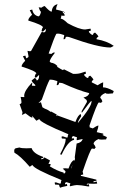

<svg xmlns="http://www.w3.org/2000/svg" viewBox="-20 -796 602 904"><path d="M314.5 -2 322.3 -20.5Q314.5 -7.8 314.5 -2ZM346.7 -216.8Q411.1 -293 411.1 -318.4V-321.3Q406.2 -320.3 365.2 -264.6L364.3 -272.5L389.6 -316.4L387.7 -325.2L373 -336.9Q396.5 -341.8 400.4 -357.4Q351.6 -369.1 274.4 -404.3Q266.6 -406.2 260.7 -406.2H257.8V-403.3Q257.8 -396.5 248 -394.5L247.1 -398.4Q250 -407.2 250 -412.1V-414.1Q230.5 -420.9 218.8 -420.9H213.9Q202.1 -400.4 176.8 -327.1L162.1 -311.5V-310.5Q168 -313.5 172.9 -314.5L179.7 -291L191.4 -284.2Q206.1 -279.3 217.8 -269.5Q218.8 -270.5 221.7 -270.5L247.1 -256.8L244.1 -249L249 -252.9L335 -221.7Q347.7 -255.9 360.4 -258.8L362.3 -249Q346.7 -225.6 346.7 -217.8ZM281.2 -740.2Q279.3 -741.2 276.4 -742.2Q277.3 -743.2 280.3 -744.1ZM281.2 -740.2Q284.2 -738.3 285.2 -737.3Q285.2 -736.3 282.2 -735.4ZM276.4 -742.2Q275.4 -741.2 275.4 -739.3V-738.3Q283.2 -731.4 285.2 -722.7L277.3 -721.7L268.6 -722.7V-720.7Q268.6 -715.8 265.6 -708H266.6Q276.4 -708 298.8 -686.5Q352.5 -657.2 380.9 -657.2L406.2 -661.1L408.2 -652.3Q398.4 -650.4 398.4 -646.5V-645.5Q409.2 -631.8 416 -631.8H418Q418 -639.6 427.7 -642.6Q441.4 -630.9 443.4 -623Q434.6 -619.1 434.6 -613.3V-611.3Q484.4 -602.5 515.6 -580.1Q504.9 -573.2 500 -572.3Q442.4 -572.3 306.6 -621.1Q299.8 -623 294.9 -623L289.1 -622.1V-619.1Q289.1 -613.3 280.3 -610.4L279.3 -615.2Q282.2 -624 282.2 -628.9V-630.9Q263.7 -637.7 252 -637.7L245.1 -636.7Q234.4 -617.2 209 -543.9L221.7 -542Q229.5 -548.8 236.3 -549.8L237.3 -545.9Q214.8 -517.6 213.9 -505.9L219.7 -501Q237.3 -499 250 -485.4L249 -481.4Q270.5 -467.8 276.4 -465.8L281.2 -469.7L324.2 -448.2H334Q342.8 -448.2 351.1 -449.7Q359.4 -451.2 367.2 -454.1Q375 -457 382.8 -459L384.8 -449.2Q376 -447.3 376 -443.4V-442.4Q386.7 -428.7 394.5 -428.7H395.5V-429.7Q395.5 -437.5 405.3 -439.5Q418 -427.7 419.9 -419.9Q412.1 -416 412.1 -410.2V-408.2L439.5 -394.5Q457 -406.2 465.8 -408.2L464.8 -384.8Q484.4 -384.8 515.6 -367.2L511.7 -356.4L489.3 -354.5Q477.5 -354.5 476.6 -358.4Q452.1 -347.7 452.1 -335Q460 -328.1 461.9 -317.4Q457 -316.4 457 -312.5V-311.5L445.3 -313.5Q437.5 -310.5 401.4 -205.1L402.3 -196.3L417 -191.4Q433.6 -203.1 443.4 -205.1V-204.1Q443.4 -196.3 435.5 -173.8L465.8 -167L466.8 -162.1L460.9 -161.1Q470.7 -157.2 483.4 -150.4L479.5 -139.6L459 -138.7Q445.3 -138.7 444.3 -141.6Q420.9 -130.9 420.9 -119.1V-118.2Q427.7 -111.3 430.7 -100.6Q425.8 -99.6 425.8 -95.7V-94.7L413.1 -96.7Q405.3 -93.8 369.1 11.7L372.1 25.4L360.4 28.3L361.3 32.2L433.6 49.8L434.6 54.7L419.9 57.6L420.9 62.5L435.5 58.6L437.5 68.4Q433.6 69.3 422.9 69.3L392.6 68.4Q388.7 69.3 388.7 72.3V74.2L398.4 71.3L400.4 81.1L395.5 82Q359.4 75.2 341.8 75.2Q334 75.2 309.6 81.1L308.6 76.2L311.5 67.4L293 61.5Q286.1 63.5 286.1 69.3V72.3L294.9 70.3L296.9 79.1Q268.6 85 267.1 86.4Q265.6 87.9 264.6 87.9Q260.7 87.9 257.8 74.2L244.1 73.2H239.3L237.3 63.5L243.2 62.5L260.7 68.4L266.6 67.4V64.5Q266.6 59.6 269.5 51.8Q136.7 -2 133.8 -18.6L129.9 -17.6L120.1 -10.7Q75.2 -62.5 47.9 -77.1L46.9 -85Q46.9 -96.7 55.2 -98.1Q63.5 -99.6 71.3 -101.6Q81.1 -97.7 103.5 -97.7L128.9 -98.6Q136.7 -73.2 182.6 -57.6L183.6 -52.7L173.8 -50.8L174.8 -45.9L184.6 -48.8V-49.8Q184.6 -52.7 189.5 -54.7L214.8 -41V-40Q214.8 -36.1 208 -24.4H210.9Q218.8 -24.4 219.7 -18.6Q214.8 -17.6 214.8 -13.7V-12.7Q247.1 7.8 279.3 16.6L280.3 21.5Q288.1 19.5 288.1 12.7V9.8L275.4 -2L285.2 -3.9L297.9 -2.9H302.7Q315.4 -39.1 329.1 -42L330.1 -38.1Q333 -43.9 333 -49.8L332 -55.7L340.8 -120.1Q365.2 -125 369.1 -141.6L341.8 -135.7L340.8 -140.6L342.8 -149.4L325.2 -155.3Q318.4 -153.3 318.4 -146.5V-143.6L327.1 -145.5L329.1 -137.7Q299.8 -131.8 270.5 -68.4L267.6 -67.4Q264.6 -67.4 263.7 -71.3Q289.1 -119.1 289.1 -137.7V-142.6L276.4 -143.6H271.5L269.5 -152.3L275.4 -154.3L293 -148.4L298.8 -149.4V-152.3Q298.8 -157.2 301.8 -164.1Q168.9 -218.8 165 -235.4Q162.1 -234.4 151.4 -227.5L130.9 -251L132.8 -242.2H131.8Q125 -242.2 99.6 -262.7Q94.7 -259.8 90.3 -257.8Q85.9 -255.9 83 -254.9Q85.9 -263.7 85.9 -267.6L72.3 -305.7Q81.1 -307.6 81.1 -314.5Q81.1 -322.3 77.1 -339.8L89.8 -338.9H94.7L93.8 -344.7Q93.8 -368.2 130.9 -407.2L131.8 -403.3L129.9 -392.6L146.5 -391.6L145.5 -396.5Q130.9 -409.2 128.9 -417L144.5 -429.7Q152.3 -421.9 153.3 -417Q164.1 -419.9 164.1 -439.5V-443.4L150.4 -430.7H148.4Q144.5 -430.7 143.6 -434.6Q146.5 -449.2 151.4 -450.2Q148.4 -461.9 82 -482.4V-484.4Q82 -493.2 98.6 -509.8L87.9 -531.2L99.6 -534.2Q101.6 -523.4 106.4 -517.6L104.5 -522.5Q114.3 -524.4 114.3 -531.2L109.4 -556.6Q116.2 -554.7 120.1 -554.7L126 -555.7L176.8 -646.5Q182.6 -643.6 186.5 -643.6Q196.3 -643.6 196.3 -660.2L182.6 -647.5H180.7Q176.8 -647.5 175.8 -651.4Q178.7 -666 182.6 -667Q180.7 -678.7 113.3 -699.2V-701.2Q113.3 -710 130.9 -726.6L120.1 -748L131.8 -751Q136.7 -724.6 161.1 -718.8Q168.9 -720.7 172.9 -740.2Q166 -747.1 162.1 -761.7L174.8 -759.8Q183.6 -766.6 190.4 -767.6Q213.9 -741.2 222.7 -741.2H223.6Q225.6 -770.5 251 -776.4Q244.1 -761.7 244.1 -753.9V-751Q266.6 -746.1 276.4 -742.2Z"/></svg>

Font: Blackcraft
Style: Regular
Weight: 400
Designer: GGBotNet
Foundry: GGBotNet
Version: 1.00